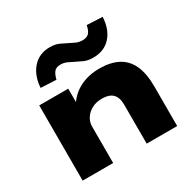

<svg xmlns="http://www.w3.org/2000/svg" viewBox="-166 -931 1106 1101"><g transform="rotate(-30 387.5 -380.5)"><path d="M76 0V-498H268V-402H263Q298 -455 354 -482Q410 -509 480 -509Q551 -509 601 -483.5Q651 -458 676.5 -403.5Q702 -349 702 -262V0H500V-255Q500 -293 488.5 -313.5Q477 -334 456.5 -343Q436 -352 405 -352Q368 -352 339.5 -337Q311 -322 294.5 -296.5Q278 -271 278 -242V0ZM235 -576 133 -581Q138 -660 181 -708.5Q224 -757 295 -757Q330 -757 355 -745.5Q380 -734 401 -723Q418 -714 437 -705.5Q456 -697 479 -697Q508 -697 522 -712.5Q536 -728 542 -761L645 -756Q641 -675 598 -627.5Q555 -580 483 -580Q447 -580 422.5 -591Q398 -602 377 -613Q359 -622 340 -631Q321 -640 298 -640Q269 -640 256 -624Q243 -608 235 -576Z"/></g></svg>

Font: Nunito Sans 10pt Expanded Black
Style: Regular
Weight: 900
Width: 7
Designer: Vernon Adams
Foundry: Vernon Adams
Version: Version 3.101;gftools[0.9.27]